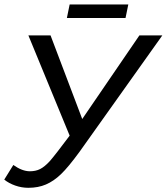

<svg xmlns="http://www.w3.org/2000/svg" viewBox="-21 -850 764 879"><path d="M108.9 9.8Q78.1 9.8 48.8 -0.5Q19.5 -10.7 -1.5 -27.8L40 -94.7Q80.6 -65.9 115.7 -65.9Q142.6 -65.9 162.8 -76.2Q183.1 -86.4 206.5 -111.8Q217.8 -124.5 240.7 -153.8Q263.7 -183.1 297.9 -229L108.9 -688H210.4L355.5 -305.2L617.2 -688H722.2L343.3 -155.3Q291.5 -84.5 258.3 -52.7Q224.6 -20.5 189.2 -5.4Q153.8 9.8 108.9 9.8ZM566.4 -829.6 553.7 -767.6H285.2L297.9 -829.6Z"/></svg>

Font: Arimo
Style: Italic
Weight: 400
Italic angle: -12°
Designer: Steve Matteson
Foundry: Monotype Imaging Inc.
Version: Version 1.33